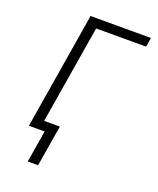

<svg xmlns="http://www.w3.org/2000/svg" viewBox="-168 -835 935 1136"><g transform="rotate(20 300.0 -267.0)"><path d="M147 201 180 0H81L202 -735H582L573 -677H258L156 -58H255L212 201Z"/></g></svg>

Font: Iosevka SS04 Light Extended
Style: Italic
Weight: 300
Width: 7
Italic angle: -9°
Monospace: yes
Designer: Belleve Invis
Foundry: Belleve Invis
Version: Version 19.0.0; ttfautohint (v1.8.4)